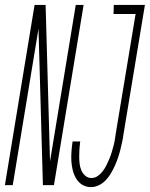

<svg xmlns="http://www.w3.org/2000/svg" viewBox="-57 -755 611 783"><path d="M-37 0 84 -735H129L147 -97L252 -735H284L163 0H118L100 -638L-5 0ZM314 8Q294 8 278.5 -1.5Q263 -11 253.5 -27Q244 -43 239.5 -61.5Q235 -80 234 -99Q233 -118 234.5 -138Q236 -158 239 -178H270Q268 -163 267 -148Q266 -133 266 -118Q266 -103 267.5 -88.5Q269 -74 274.5 -61Q280 -48 290.5 -38.5Q301 -29 316 -29Q330 -29 342 -37.5Q354 -46 362.5 -57.5Q371 -69 377.5 -82Q384 -95 389.5 -108.5Q395 -122 399 -135.5Q403 -149 406.5 -162.5Q410 -176 412 -189.5Q414 -203 416 -216L496 -698H406L407 -735H534L447 -210Q445 -194 441.5 -177.5Q438 -161 434 -145Q430 -129 424.5 -112.5Q419 -96 412 -80.5Q405 -65 396.5 -50Q388 -35 375.5 -21.5Q363 -8 347 0Q331 8 314 8Z"/></svg>

Font: Iosevka Curly Extralight
Style: Italic
Weight: 200
Italic angle: -9°
Monospace: yes
Designer: Belleve Invis
Foundry: Belleve Invis
Version: Version 22.1.2; ttfautohint (v1.8.4)